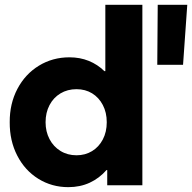

<svg xmlns="http://www.w3.org/2000/svg" viewBox="-20 -772 800 800"><path d="M426.8 0V-63.5H423.8Q394 -29.3 353.8 -10.7Q313.5 7.8 264.6 7.8Q195.8 7.8 139.6 -27.1Q83.5 -62 51.8 -123.8Q20 -185.5 20.5 -262.7Q20 -339.8 52.5 -401.6Q85 -463.4 142.1 -498.3Q199.2 -533.2 269.5 -533.2Q313 -533.2 349.9 -518.3Q386.7 -503.4 415 -475.6H418.9V-752H573.2V0ZM424.8 -262.7Q424.8 -303.2 408.4 -334.5Q392.1 -365.7 363.8 -383.1Q335.4 -400.4 298.8 -400.4Q261.2 -400.4 231.9 -382.8Q202.6 -365.2 186.3 -334Q169.9 -302.7 169.9 -262.7Q169.9 -223.6 186.3 -192.4Q202.6 -161.1 231.9 -143.1Q261.2 -125 298.8 -125Q335 -125 363.5 -142.3Q392.1 -159.7 408.4 -190.9Q424.8 -222.2 424.8 -262.7ZM637.2 -752H760.3L742.7 -502H635.3Z"/></svg>

Font: Reddit Sans Chocolate ExtraBold
Style: Regular
Weight: 800
Designer: Stephen Hutchings
Foundry: Reddit
Version: Version 1.011